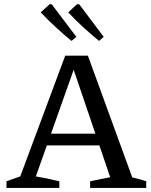

<svg xmlns="http://www.w3.org/2000/svg" viewBox="-20 -928 748 948"><path d="M633 -52Q650 -48 667.5 -43.5Q685 -39 702 -33V0H425V-33L524 -53L332 -618H356L157 -57Q187 -52 215.5 -46Q244 -40 273 -33V0H12V-33L80 -57L302 -653H414ZM182 -210V-268H525V-210ZM333 -726Q293 -759 255 -794Q217 -829 181 -867L226 -908L236 -906L357 -746ZM469 -726Q429 -759 390.5 -794Q352 -829 317 -867L361 -908L372 -906L492 -746Z"/></svg>

Font: Piazzolla 24pt Medium
Style: Regular
Weight: 500
Designer: Juan Pablo del Peral
Foundry: Huerta Tipografica
Version: Version 2.005